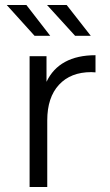

<svg xmlns="http://www.w3.org/2000/svg" viewBox="-20 -752 441 772"><path d="M364 -530V-461L347 -462Q264 -462 217 -411Q170 -360 170 -268V0H99V-526H167V-423Q192 -476 241.5 -503Q291 -530 364 -530ZM7 -732H86L182 -608H119ZM169 -732H248L345 -608H282Z"/></svg>

Font: Idrija
Style: Regular
Weight: 400
Designer: Julieta Ulanovsky
Foundry: Julieta Ulanovsky
Version: Version 7.200